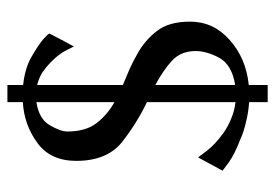

<svg xmlns="http://www.w3.org/2000/svg" viewBox="-136 -580 767 536"><g transform="rotate(-90 248.0 -311.5)"><path d="M456.1 -165Q456.1 -224.6 429.7 -257.8Q403.3 -292 365.2 -312.5Q344.7 -324.2 323.2 -334Q300.8 -343.8 279.3 -352.5Q279.3 -432.6 279.3 -591.8Q298.8 -586.9 314.5 -577.1Q330.1 -566.4 341.8 -554.7Q365.2 -532.2 376 -510.7Q386.7 -489.3 386.7 -489.3Q399.4 -511.7 422.9 -557.6Q422.9 -557.6 418.9 -563.5Q414.1 -568.4 405.3 -576.2Q388.7 -589.8 356.4 -608.4Q325.2 -626 279.3 -630.9Q279.3 -645.5 279.3 -674.8Q266.6 -674.8 231.4 -674.8Q231.4 -664.1 231.4 -631.8Q167 -627.9 117.2 -590.8Q67.4 -554.7 67.4 -482.4Q67.4 -397.5 119.1 -355.5Q170.9 -314.5 231.4 -285.2Q231.4 -203.1 231.4 -38.1Q206.1 -41 183.6 -50.8Q162.1 -59.6 144.5 -72.3Q112.3 -95.7 94.7 -119.1Q77.1 -142.6 77.1 -142.6Q64.5 -120.1 40 -74.2Q40 -74.2 63.5 -56.6Q86.9 -40 127.9 -24.4Q149.4 -14.6 175.8 -8.8Q202.1 -2 231.4 0Q231.4 17.6 231.4 51.8Q243.2 51.8 279.3 51.8Q279.3 39.1 279.3 -1Q354.5 -8.8 405.3 -54.7Q456.1 -99.6 456.1 -165ZM149.4 -507.8Q149.4 -526.4 167 -556.6Q184.6 -586.9 231.4 -593.8Q231.4 -521.5 231.4 -376Q196.3 -395.5 172.9 -425.8Q149.4 -456.1 149.4 -507.8ZM279.3 -39.1Q279.3 -94.7 279.3 -261.7Q318.4 -241.2 346.7 -215.8Q374 -190.4 374 -149.4Q374 -119.1 355.5 -84Q335.9 -47.9 279.3 -39.1Z"/></g></svg>

Font: BSRU BANSOMDEJ
Style: Regular
Weight: 400
Designer: Wisit Potiwat
Version: Version 1.000;PS 002.000;hotconv 1.0.70;makeotf.lib2.5.58329